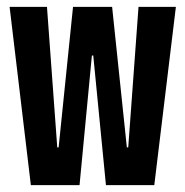

<svg xmlns="http://www.w3.org/2000/svg" viewBox="-20 -540 540 560"><path d="M70 0 8 -520H117L147 -110H151L193 -520H307L350 -110H354L384 -520H493L430 0H289L252 -378H248L212 0Z"/></svg>

Font: M PLUS Code Latin Medium
Style: Regular
Weight: 500
Designer: Coji Morishita
Foundry: UNDERFOREST DESIGN
Version: Version 1.002; ttfautohint (v1.8.3)